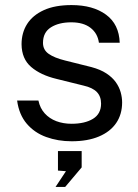

<svg xmlns="http://www.w3.org/2000/svg" viewBox="-20 -547 546 757"><path d="M262.5 10Q208.5 10 162.2 -6.8Q116 -23.5 85.5 -59.2Q55 -95 47.5 -150.5H131.5Q138 -120 156.5 -99.8Q175 -79.5 202.2 -69.2Q229.5 -59 262 -59Q314.5 -59 346.5 -78.5Q378.5 -98 378.5 -138.5Q378.5 -167 361.8 -184.2Q345 -201.5 309.5 -209.5L202.5 -236Q140 -251 102.8 -283Q65.5 -315 65 -372.5Q65 -418 87 -452.5Q109 -487 152.8 -507Q196.5 -527 262 -527Q346.5 -527 398 -489.2Q449.5 -451.5 452 -378.5H370Q365 -415.5 337 -437.2Q309 -459 261 -459Q212 -459 180.8 -439.2Q149.5 -419.5 149.5 -378Q149.5 -350.5 171.8 -334.8Q194 -319 236.5 -308.5L340.5 -282.5Q376 -273 399.5 -257.5Q423 -242 436.5 -223Q450 -204 455.8 -183.2Q461.5 -162.5 461.5 -143.5Q461.5 -96 438 -61.8Q414.5 -27.5 370 -8.8Q325.5 10 262.5 10ZM199 190 240 128 208.5 125.5V48.5H302V113L237 190Z"/></svg>

Font: Public Sans Thin
Style: Regular
Weight: 400
Version: Version 2.001